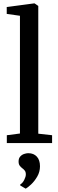

<svg xmlns="http://www.w3.org/2000/svg" viewBox="-20 -839 342 1126"><path d="M97 -56V-746.5L19.5 -757.5V-798L179 -819H183L204.5 -804V-55L285.5 -46V0H20V-46ZM214.5 136Q214.5 169 198.2 196.8Q182 224.5 162.2 242.8Q142.5 261 131.5 267H130L99 249L98.5 243Q112.5 235 122 216.2Q131.5 197.5 131.5 184Q131.5 169.5 125.2 161.5Q119 153.5 110.5 147.5Q102.5 141.5 95.8 132.8Q89 124 89 108Q89 89.5 98.8 78.8Q108.5 68 121.8 63.8Q135 59.5 144 59.5H147Q177.5 59.5 196 79.5Q214.5 99.5 214.5 136Z"/></svg>

Font: Merriweather 36pt Medium
Style: Regular
Weight: 500
Version: Version 2.100